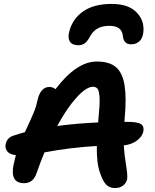

<svg xmlns="http://www.w3.org/2000/svg" viewBox="-20 -937 793 980"><path d="M549.8 -917Q633.8 -917 675.5 -875.5Q717.3 -834 711.9 -774.9Q709 -742.7 692.1 -726.8Q675.3 -710.9 649.9 -710.9Q630.4 -710.9 620.1 -720.9Q609.9 -731 606.9 -753.9Q602.5 -805.2 538.1 -805.2Q470.2 -805.2 441.9 -754.9Q428.2 -728.5 414.3 -717.3Q400.4 -706.1 379.9 -706.1Q347.7 -706.1 336.2 -725.6Q324.7 -745.1 334 -777.8Q351.1 -842.3 405.5 -879.6Q460 -917 549.8 -917ZM566.9 22.9Q539.6 22.9 522.5 5.9Q505.4 -11.2 491.2 -53.2Q472.7 -101.1 474.1 -191.9Q337.9 -184.1 207 -159.2Q190.4 -120.6 167 -54.2Q149.9 -2 103 -2Q29.3 -2 49.8 -99.1Q51.3 -107.4 61 -145Q31.2 -148.4 18.1 -163.3Q4.9 -178.2 8.8 -201.2Q16.1 -236.3 53.2 -246.1Q82.5 -255.9 106.9 -262.2Q111.8 -272.9 122.6 -296.1Q133.3 -319.3 138.9 -331.8Q144.5 -344.2 152.1 -362.5Q159.7 -380.9 164.3 -396.5Q168.9 -412.1 171.9 -426.8Q178.7 -458.5 194.1 -475.8Q209.5 -493.2 231.9 -493.2Q249 -493.2 263.2 -481.9Q370.6 -623 474.1 -623Q539.1 -623 572.8 -593.5Q606.4 -564 616.2 -499Q626 -434.1 616.2 -331.1Q615.2 -326.2 615.2 -314.9H631.8Q682.1 -314.9 699.2 -304Q716.3 -293 711.9 -267.1Q706.5 -240.2 679 -219.7Q651.4 -199.2 611.8 -194.8Q614.3 -149.4 623.3 -95.2Q632.3 -41 628.9 -22.9Q624.5 -2 607.7 10.5Q590.8 22.9 566.9 22.9ZM454.1 -494.1Q420.9 -494.1 371.3 -439.9Q321.8 -385.7 272 -293.9Q374.5 -307.6 481 -312Q481.4 -316.4 481.9 -324.7Q482.4 -333 482.9 -336.9Q489.7 -400.4 488.3 -435.3Q486.8 -470.2 479.2 -482.2Q471.7 -494.1 454.1 -494.1Z"/></svg>

Font: Shantell Sans Irregular Bouncy
Style: Italic
Weight: 600
Italic angle: -11.31°
Designer: Stephen Nixon, Anya Danilova, Shantell Martin
Foundry: Arrow Type
Version: Version 1.006;[9816181b4]